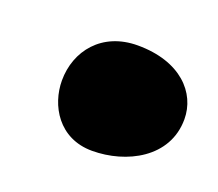

<svg xmlns="http://www.w3.org/2000/svg" viewBox="-51 -539 366 323"><g transform="rotate(20 132.5 -377.5)"><path d="M137 -281C198 -281 265 -315 265 -384C265 -431 226 -474 149 -474C85 -474 49 -428 49 -375C49 -331 77 -281 137 -281Z"/></g></svg>

Font: Bangerz
Style: Bold
Weight: 700
Designer: vernon adams
Foundry: Vernon Adams
Version: Version 2.10;December 28, 2023;FontCreator 13.0.0.2683 64-bi